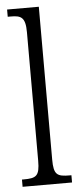

<svg xmlns="http://www.w3.org/2000/svg" viewBox="-54 -790 339 820"><g transform="rotate(-5 115.0 -380.0)"><path d="M9 0H221V-31H214C160 -31 145 -39 145 -105V-760H9V-729H21C65 -729 85 -722 85 -656V-105C85 -39 70 -31 16 -31H9Z"/></g></svg>

Font: Noto Serif Myanmar ExtraCondensed Light
Style: Regular
Weight: 300
Width: 2
Designer: Ben Mitchell and the Monotype Design Team
Foundry: Monotype Imaging Inc.
Version: Version 2.106